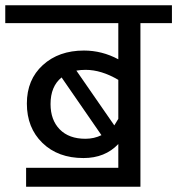

<svg xmlns="http://www.w3.org/2000/svg" viewBox="-40 -709 673 729"><path d="M612.8 -689V-621.1H493.2V0H59.1V-71.8H409.2V-162.1Q358.9 -108.9 276.9 -108.9Q180.2 -108.9 121.1 -166.3Q62 -223.6 62 -315.9Q62 -406.7 122.6 -461.9Q183.1 -517.1 278.8 -517.1Q347.2 -517.1 409.2 -483.9V-621.1H-20V-689ZM285.2 -443.8Q266.6 -443.8 250 -440.9L394 -232.9Q408.2 -255.4 409.2 -257.8V-405.8Q344.7 -443.8 285.2 -443.8ZM151.9 -314Q151.9 -253.4 186.8 -217.8Q221.7 -182.1 284.2 -182.1Q317.4 -182.1 345.2 -195.8L193.8 -415Q151.9 -380.9 151.9 -314Z"/></svg>

Font: FiraGO
Style: Regular
Weight: 400
Designer: bBox Type
Foundry: bBox Type GmbH
Version: Version 1.001;PS 001.001;hotconv 1.0.88;makeotf.lib2.5.64775